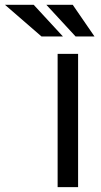

<svg xmlns="http://www.w3.org/2000/svg" viewBox="-162 -766 413 786"><path d="M157.7 -545.5V0H73.9V-545.5ZM95.5 -616.8H7.8L-141.7 -746.4H-24.1ZM224.8 -616.8H147.4L27.7 -746.4H135.7Z"/></svg>

Font: Inter UI
Style: Regular
Weight: 400
Designer: Rasmus Andersson
Foundry: rsms
Version: Version 2.2